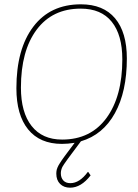

<svg xmlns="http://www.w3.org/2000/svg" viewBox="-20 -662 639 890"><path d="M305 208Q276 208 258.5 190.5Q241 173 241 143Q241 138 241.5 133.5Q242 129 243 124.5Q244 120 246.5 114.5Q249 109 251 105Q253 101 258 93.5Q263 86 266.5 80.5Q270 75 277.5 65Q285 55 290.5 47.5Q296 40 307 25.5Q318 11 326 0Q294 5 267 5Q165 5 110.5 -62Q56 -129 56 -253Q56 -435 134.5 -538.5Q213 -642 355 -642Q459 -642 513.5 -577Q568 -512 568 -391Q568 -237 512.5 -137Q457 -37 355 -7Q277 96 269 112Q262 127 262 141Q262 162 273.5 174.5Q285 187 306 187Q349 187 387 135H389L400 151Q356 208 305 208ZM354 -622Q223 -622 150 -524.5Q77 -427 77 -256Q77 -141 126.5 -78Q176 -15 268 -15Q400 -15 473.5 -115Q547 -215 547 -387Q547 -500 498 -561Q449 -622 354 -622Z"/></svg>

Font: Alegreya Sans Thin
Style: Italic
Weight: 100
Italic angle: -7°
Designer: Juan Pablo del Peral
Foundry: Huerta Tipografica
Version: Version 2.007